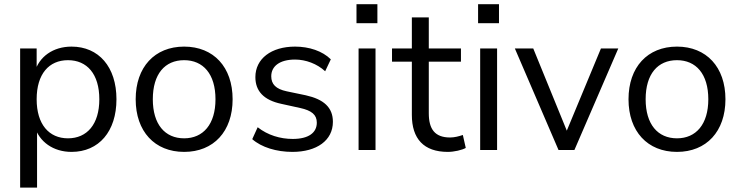

<svg xmlns="http://www.w3.org/2000/svg" viewBox="-20 -704 3469 901"><path d="M74.5 176.5H153.9V-111.8H142.2C163.7 -38.2 230.4 8.8 315.7 8.8C444.1 8.8 526.5 -87.3 526.5 -238.2C526.5 -390.2 443.1 -485.3 315.7 -485.3C229.4 -485.3 162.7 -438.2 142.2 -363.7H152V-476.5H74.5ZM299 -54.9C209.8 -54.9 152 -120.6 152 -238.2C152 -356.9 209.8 -421.6 299 -421.6C388.2 -421.6 446.1 -356.9 446.1 -238.2C446.1 -120.6 388.2 -54.9 299 -54.9Z M844.1 8.8C982.4 8.8 1071.6 -87.3 1071.6 -238.2C1071.6 -389.2 982.4 -485.3 844.1 -485.3C705.9 -485.3 616.7 -389.2 616.7 -238.2C616.7 -87.3 705.9 8.8 844.1 8.8ZM844.1 -54.9C753.9 -54.9 697.1 -120.6 697.1 -238.2C697.1 -356.9 753.9 -421.6 844.1 -421.6C933.3 -421.6 991.2 -356.9 991.2 -238.2C991.2 -120.6 933.3 -54.9 844.1 -54.9Z M1352 8.8C1466.7 8.8 1542.2 -45.1 1542.2 -132.4C1542.2 -200 1499 -238.2 1414.7 -256.9L1325.5 -275.5C1274.5 -286.3 1252.9 -308.8 1252.9 -346.1C1252.9 -393.1 1292.2 -424.5 1364.7 -424.5C1414.7 -424.5 1467.6 -404.9 1505.9 -369.6L1532.4 -425.5C1493.1 -464.7 1430.4 -485.3 1364.7 -485.3C1252.9 -485.3 1178.4 -428.4 1178.4 -342.2C1178.4 -276.5 1217.6 -234.3 1300 -216.7L1389.2 -197.1C1442.2 -185.3 1466.7 -165.7 1466.7 -128.4C1466.7 -81.4 1428.4 -52 1353.9 -52C1295.1 -52 1236.3 -69.6 1189.2 -106.9L1163.7 -51C1206.9 -12.7 1277.5 8.8 1352 8.8Z M1652.9 -595.1H1751V-684.3H1652.9ZM1662.7 0H1742.2V-476.5H1662.7Z M2081.4 8.8C2110.8 8.8 2149 0 2165.7 -9.8L2152 -70.6C2134.3 -64.7 2113.7 -58.8 2092.2 -58.8C2020.6 -58.8 1992.2 -98 1992.2 -172.5V-414.7H2143.1V-476.5H1992.2V-622.5H1912.7V-476.5H1819.6V-414.7H1912.7V-164.7C1912.7 -52.9 1968.6 8.8 2081.4 8.8Z M2223.5 -595.1H2321.6V-684.3H2223.5ZM2233.3 0H2312.7V-476.5H2233.3Z M2601 0H2675.5L2881.4 -476.5H2800L2626.5 -58.8H2652.9L2482.4 -476.5H2396.1Z M3156.9 8.8C3295.1 8.8 3384.3 -87.3 3384.3 -238.2C3384.3 -389.2 3295.1 -485.3 3156.9 -485.3C3018.6 -485.3 2929.4 -389.2 2929.4 -238.2C2929.4 -87.3 3018.6 8.8 3156.9 8.8ZM3156.9 -54.9C3066.7 -54.9 3009.8 -120.6 3009.8 -238.2C3009.8 -356.9 3066.7 -421.6 3156.9 -421.6C3246.1 -421.6 3303.9 -356.9 3303.9 -238.2C3303.9 -120.6 3246.1 -54.9 3156.9 -54.9Z"/></svg>

Font: LL Pando Sans
Style: Regular
Weight: 400
Designer: Joshua Smith
Foundry: Joshua Smith
Version: Version 1.000;Glyphs 3.2.1 (3258)